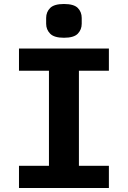

<svg xmlns="http://www.w3.org/2000/svg" viewBox="-20 -941 640 961"><path d="M75 0V-111H225V-587H75V-698H525V-587H375V-111H525V0ZM300 -752Q251 -752 231 -772.5Q211 -793 211 -822V-851Q211 -881 231 -901Q251 -921 300 -921Q350 -921 369.5 -901Q389 -881 389 -851V-822Q389 -793 369.5 -772.5Q350 -752 300 -752Z"/></svg>

Font: Lilex Nerd Font
Style: Bold
Weight: 700
Designer: Mike Abbink, Paul van der Laan, Pieter van Rosmalen, Mikhael Khrustik
Foundry: Mikhael Khrustik
Version: Version 2.400; ttfautohint (v1.8.4.7-5d5b);Nerd Fonts 3.3.0